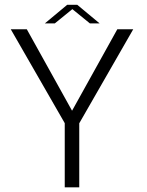

<svg xmlns="http://www.w3.org/2000/svg" viewBox="-20 -800 627 820"><path d="M256.5 0H318.5V-273.5L549 -675H481L288 -327.5H287.5L94.5 -675H26L256.5 -274ZM171.5 -700H214L289 -761L364 -700H405.5L310 -779.5H267Z"/></svg>

Font: Anybody Thin Light
Style: Regular
Weight: 300
Version: Version 1.113;gftools[0.9.25]